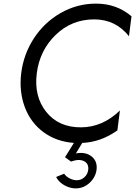

<svg xmlns="http://www.w3.org/2000/svg" viewBox="-20 -780 746 1060"><path d="M500 -673Q376 -673 287.5 -587.5Q199 -502 183 -375Q167 -248 235 -162.5Q303 -77 426 -77Q546 -77 642 -170L628 -60Q536 5 434 9L399 67Q452 57 485.5 83.5Q519 110 513 158Q507 200 474 230Q441 260 398 260Q376 260 354 251.5Q332 243 315 228.5Q298 214 290 197L334 179Q344 194 364 204.5Q384 215 404 215Q428 215 446 198.5Q464 182 467 158Q471 123 443.5 109.5Q416 96 372 112L339 88L388 9Q291 2 220 -50.5Q149 -103 117 -188.5Q85 -274 97 -375Q110 -481 167.5 -569Q225 -657 315.5 -708.5Q406 -760 510 -760Q624 -760 706 -690L692 -580Q618 -673 500 -673Z"/></svg>

Font: Orkney
Style: Italic
Weight: 400
Italic angle: -7°
Designer: Samuel Oakes and Alfredo Marco Pradil
Foundry: Alfredo Marco Pradil
Version: 1.0; ttfautohint (v1.5)